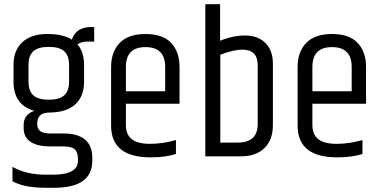

<svg xmlns="http://www.w3.org/2000/svg" viewBox="-20 -740 1806 909"><path d="M426 -543H392Q366 -543 347 -530Q378 -493 378 -433V-353Q378 -285 337 -246.5Q296 -208 213 -207Q156 -207 156 -154Q156 -130 171 -119Q186 -108 221 -108H280Q417 -108 417 8V21Q417 149 236 149H195Q94 149 39 118V50Q105 87 195 87H231Q349 87 349 21V11Q349 -18 334.5 -32.5Q320 -47 276 -47H216Q156 -47 124 -69Q92 -91 92 -133V-149Q92 -175 106.5 -192Q121 -209 143 -215Q44 -243 44 -353V-433Q44 -501 85.5 -540Q127 -579 204 -579Q281 -579 320 -552Q340 -612 411 -612H426ZM307 -353V-433Q307 -476 284.5 -497Q262 -518 211 -518Q160 -518 137.5 -497Q115 -476 115 -433V-353Q115 -310 137.5 -289Q160 -268 211 -268Q262 -268 284.5 -289Q307 -310 307 -353Z M506 -145V-423Q506 -494 546.5 -536.5Q587 -579 669 -579Q751 -579 790.5 -536.5Q830 -494 830 -423V-249H576V-148Q576 -103 604 -81Q632 -59 691 -59Q750 -59 813 -77V-11Q763 5 694 5Q506 5 506 -145ZM576 -308H762V-423Q762 -517 669 -517Q576 -517 576 -423Z M1200 -432Q1200 -505 1127 -505Q1087 -505 1023 -481V-65H1106Q1200 -65 1200 -153ZM952 -720H1022V-547Q1082 -572 1141 -572Q1200 -572 1236 -537Q1272 -502 1272 -439V-148Q1272 -77 1231.5 -38.5Q1191 0 1123 0H952Z M1389 -145V-423Q1389 -494 1429.5 -536.5Q1470 -579 1552 -579Q1634 -579 1673.5 -536.5Q1713 -494 1713 -423V-249H1459V-148Q1459 -103 1487 -81Q1515 -59 1574 -59Q1633 -59 1696 -77V-11Q1646 5 1577 5Q1389 5 1389 -145ZM1459 -308H1645V-423Q1645 -517 1552 -517Q1459 -517 1459 -423Z"/></svg>

Font: Khand
Style: Regular
Weight: 400
Designer: Devanagari: Sanchit Sawaria, Jyotish Sonowal; Latin: Satya Rajpurohit
Foundry: Indian Type Foundry
Version: Version 1.101;PS 1.0;hotconv 1.0.78;makeotf.lib2.5.61930; tt